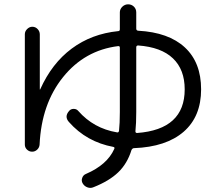

<svg xmlns="http://www.w3.org/2000/svg" viewBox="-20 -823 1040 902"><path d="M847.7 -403.3Q847.7 -496.1 792.5 -548.8Q737.3 -601.6 628.9 -609.4Q620.1 -609.4 620.1 -600.6V-296.9Q620.1 -243.2 616.2 -206.1Q616.2 -198.2 624 -198.2Q847.7 -214.8 847.7 -403.3ZM96.7 -143.6V-662.1Q96.7 -675.8 107.4 -686.5Q118.2 -697.3 131.8 -697.3Q146.5 -697.3 156.7 -686.5Q167 -675.8 167 -661.1V-403.3Q167 -402.3 168 -402.3Q168.9 -402.3 168.9 -403.3Q223.6 -525.4 316.9 -594.7Q410.2 -664.1 535.2 -676.8Q543 -676.8 543 -685.5V-764.6Q543 -780.3 554.7 -791.5Q566.4 -802.7 582 -802.7Q597.7 -802.7 608.9 -792Q620.1 -781.2 620.1 -764.6V-688.5Q620.1 -679.7 628.9 -678.7Q772.5 -670.9 848.6 -600.1Q924.8 -529.3 924.8 -403.3Q924.8 -275.4 842.8 -204.1Q760.7 -132.8 609.4 -127Q602.5 -127 597.7 -118.2Q578.1 -54.7 535.6 -13.7Q493.2 27.3 418.9 56.6Q405.3 62.5 390.6 57.1Q376 51.8 368.2 38.1Q361.3 26.4 366.2 12.7Q371.1 -1 383.8 -5.9Q483.4 -48.8 516.6 -123Q520.5 -130.9 512.7 -132.8Q386.7 -156.2 303.7 -250Q281.2 -275.4 304.7 -301.8Q312.5 -311.5 326.2 -311.5Q339.8 -311.5 347.7 -301.8Q419.9 -219.7 529.3 -201.2Q537.1 -199.2 539.1 -208Q543 -243.2 543 -296.9V-598.6Q543 -607.4 535.2 -606.4Q377.9 -586.9 276.4 -460.9Q174.8 -335 166 -143.6Q165 -129.9 154.8 -120.1Q144.5 -110.4 130.9 -110.4Q117.2 -110.4 106.9 -120.1Q96.7 -129.9 96.7 -143.6Z"/></svg>

Font: Rounded Mgen+ 1mn regular
Style: Regular
Weight: 400
Designer: [Source Han Sans]
Ryoko NISHIZUKA  (kana & ideographs); Paul D. Hunt (Latin, Greek & Cyrillic); Wenlong ZHANG  (bopomofo
Version: Version 1.059.20150602